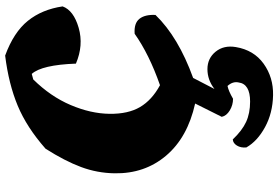

<svg xmlns="http://www.w3.org/2000/svg" viewBox="-192 -614 1108 765"><g transform="rotate(-90 362.5 -232.0)"><path d="M390 68Q426 40 469 40Q512 40 538.5 72.5Q565 105 557 153Q545 225 490.5 264Q436 303 365 301.5Q294 300 238 269.5Q182 239 157 195Q155 173 164.5 157.5Q174 142 189 141Q224 178 258.5 194Q293 210 340 210Q410 210 416 164Q421 141 402 120Q382 124 351 142Q326 142 304.5 129Q283 116 279 97L332 -9Q197 -39 124.5 -124.5Q52 -210 54 -330Q55 -399 79 -463.5Q103 -528 152 -605Q237 -680 323.5 -716Q410 -752 523 -766Q616 -732 661.5 -675.5Q707 -619 719 -537Q703 -493 633.5 -473Q564 -453 491 -484Q486 -620 450 -660L428 -654Q360 -585 326 -505Q292 -425 291 -350.5Q290 -276 318 -228.5Q346 -181 405 -149Q528 -192 610 -250Q652 -253 669.5 -231Q687 -209 685 -167Q597 -76 434 -17Z"/></g></svg>

Font: Tillana ExtraBold
Style: Regular
Weight: 800
Designer: Lipi Raval (Devanagari, Latin), Jonny Pinhorn (Latin)
Foundry: Indian Type Foundry
Version: Version 2.003;PS 1.0;hotconv 1.0.79;makeotf.lib2.5.61930; tt